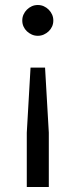

<svg xmlns="http://www.w3.org/2000/svg" viewBox="-20 -549 302 767"><path d="M193 -467Q193 -454 188 -443Q183 -432 174.5 -424Q166 -416 155 -411Q144 -406 131 -406Q118 -406 107 -411Q96 -416 87.5 -424Q79 -432 74 -443Q69 -454 69 -467Q69 -480 74 -491Q79 -502 87.5 -510.5Q96 -519 107 -524Q118 -529 131 -529Q144 -529 155 -524Q166 -519 174.5 -510.5Q183 -502 188 -491Q193 -480 193 -467ZM160 -279 175 -19V198H87V-19L102 -279Z"/></svg>

Font: Rising Sun
Style: Regular
Weight: 400
Designer: Matt McInerney, Pablo Impallari, Rodrigo Fuenzalida (Raleway font), Stephen Hutchings (Greek), Cristiano Sobral (main ch
Foundry: The Rising Sun Project Authors
Version: Version 4.327; ttfautohint (v1.8.4.7-5d5b-dirty)